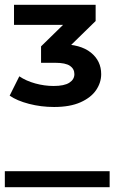

<svg xmlns="http://www.w3.org/2000/svg" viewBox="-22 -762 474 795"><path d="M202 -319Q148 -319 98 -332Q48 -345 18 -366L58 -446Q86 -427 124 -416.5Q162 -406 200 -406Q244 -406 265 -419.5Q286 -433 286 -455Q286 -477 267.5 -489.5Q249 -502 207 -502H148V-570L277 -696L291 -659H36V-742H374V-675L245 -549L197 -579H229Q311 -579 354 -544.5Q397 -510 397 -455Q397 -420 376 -389Q355 -358 311.5 -338.5Q268 -319 202 -319ZM-2 13V-53H432V13Z"/></svg>

Font: Montserrat Underline Thin
Style: Bold
Weight: 700
Version: Version 9.000